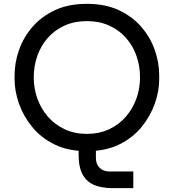

<svg xmlns="http://www.w3.org/2000/svg" viewBox="-20 -770 905 1001"><path d="M568 211Q514 211 474 195.5Q434 180 412 142Q390 104 390 38V-50H480V53Q480 86 499.5 105Q519 124 551 124H675V211ZM433 18Q335 18 264 -17Q193 -52 147 -109Q101 -166 78.5 -231Q56 -296 56 -356V-378Q56 -443 79 -509Q102 -575 149 -629.5Q196 -684 266.5 -717Q337 -750 433 -750Q529 -750 599.5 -717Q670 -684 717 -629.5Q764 -575 787 -509Q810 -443 810 -378V-356Q810 -296 787.5 -231Q765 -166 719 -109Q673 -52 602 -17Q531 18 433 18ZM433 -72Q497 -72 548.5 -96Q600 -120 636 -161.5Q672 -203 691 -255.5Q710 -308 710 -366Q710 -427 691 -480Q672 -533 636 -573.5Q600 -614 548.5 -637Q497 -660 433 -660Q369 -660 317.5 -637Q266 -614 230 -573.5Q194 -533 175 -480Q156 -427 156 -366Q156 -308 175 -255.5Q194 -203 230 -161.5Q266 -120 317.5 -96Q369 -72 433 -72Z"/></svg>

Font: SVN-Sora Variable
Style: Regular
Weight: 400
Designer: Jonathan Barnbrook, Julián Moncada
Foundry: Barnbrook Fonts
Version: Version 2.000 - Viet hoa boi STYLEno.1 Fonts